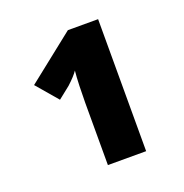

<svg xmlns="http://www.w3.org/2000/svg" viewBox="-87 -923 560 585"><g transform="rotate(-20 193.0 -630.0)"><path d="M291 -416H167V-618Q167 -642 168 -672Q169 -702 171 -721Q161 -706 137 -684L98 -653L39 -722L193 -844H291Z"/></g></svg>

Font: Noto Sans UI ExtraBold
Style: Regular
Weight: 800
Designer: Monotype Design Team
Foundry: Monotype Imaging Inc.
Version: Version 1.001